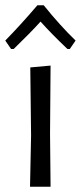

<svg xmlns="http://www.w3.org/2000/svg" viewBox="-33 -709 307 729"><path d="M85 -194 82 -453 159 -460 157 -201 159 0H81ZM-13 -555Q44 -613 109 -689H133Q195 -612 254 -555L232 -523H223Q161 -582 121 -627Q83 -585 19 -523H9Z"/></svg>

Font: Alegreya Sans
Style: Regular
Weight: 400
Designer: Juan Pablo del Peral
Foundry: Huerta Tipografica
Version: Version 2.008; ttfautohint (v1.6)